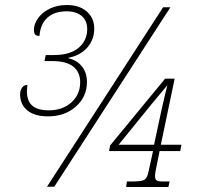

<svg xmlns="http://www.w3.org/2000/svg" viewBox="-20 -743 794 764"><path d="M60 -368Q60 -383 67.5 -394Q75 -405 89 -405Q87 -387 87 -381Q87 -341 108.5 -322.5Q130 -304 174 -304Q229 -304 264 -335.5Q299 -367 299 -416Q299 -456 271.5 -478Q244 -500 187 -500H157L162 -524H195Q259 -524 293 -553Q327 -582 327 -627Q327 -661 305 -679.5Q283 -698 245 -698Q197 -698 169 -673Q141 -648 137 -600Q126 -600 120.5 -605Q115 -610 115 -624Q115 -647 131 -670Q147 -693 177 -708Q207 -723 246 -723Q296 -723 325.5 -697Q355 -671 355 -629Q355 -585 327 -553.5Q299 -522 252 -513L253 -511Q287 -503 306.5 -478Q326 -453 326 -417Q326 -358 282 -319Q238 -280 171 -280Q118 -280 89 -303.5Q60 -327 60 -368ZM629 -714H658L196 0H167ZM485 -21H510Q544 -21 555 -28Q566 -35 571 -60L589 -142H414L418 -164L637 -430H675L620 -167H702L697 -142H615L600 -67Q597 -54 597 -43Q597 -29 603 -25Q609 -21 626 -21H655L650 1H482ZM593 -167 623 -307Q640 -382 646 -404L581 -326L452 -167Z"/></svg>

Font: Noto Serif NarrowThin
Style: Italic
Weight: 250
Width: 4
Italic angle: -12°
Designer: Monotype Design Team
Foundry: Monotype Imaging Inc.
Version: Version 1.001